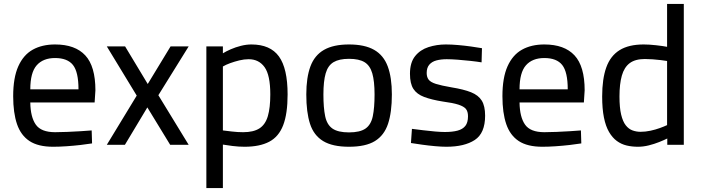

<svg xmlns="http://www.w3.org/2000/svg" viewBox="-20 -736 3566 976"><path d="M250 10Q174 10 130 -19Q86 -48 66.5 -105Q47 -162 47 -247Q47 -341 73 -399Q99 -457 146.5 -483.5Q194 -510 260 -510Q362 -510 413.5 -454.5Q465 -399 465 -277L461 -215H134Q135 -141 162 -102.5Q189 -64 260 -64Q288 -64 322 -65.5Q356 -67 389.5 -69Q423 -71 446 -73L448 -7Q424 -3 389 1Q354 5 317.5 7.5Q281 10 250 10ZM134 -282H379Q379 -370 351 -405.5Q323 -441 260 -441Q199 -441 166.5 -404Q134 -367 134 -282Z M523 0 675 -250 523 -500H616L731 -309L847 -500H939L785 -252L939 0H845L729 -190L615 0Z M1029 220V-500H1113V-465Q1129 -475 1153 -485.5Q1177 -496 1204.5 -503Q1232 -510 1258 -510Q1354 -510 1398 -449Q1442 -388 1442 -256Q1442 -158 1419.5 -99.5Q1397 -41 1348.5 -15.5Q1300 10 1223 10Q1193 10 1161.5 6Q1130 2 1113 -1V220ZM1216 -64Q1269 -64 1299 -83.5Q1329 -103 1341.5 -145.5Q1354 -188 1354 -256Q1354 -354 1325 -394.5Q1296 -435 1244 -435Q1221 -435 1196.5 -429Q1172 -423 1150 -415Q1128 -407 1113 -398V-73Q1129 -71 1158.5 -67.5Q1188 -64 1216 -64Z M1754 10Q1670 10 1622.5 -19Q1575 -48 1556 -106.5Q1537 -165 1537 -256Q1537 -342 1558 -398.5Q1579 -455 1627 -482.5Q1675 -510 1754 -510Q1834 -510 1882 -482.5Q1930 -455 1951 -398.5Q1972 -342 1972 -256Q1972 -165 1952.5 -106.5Q1933 -48 1886 -19Q1839 10 1754 10ZM1754 -63Q1810 -63 1838 -82.5Q1866 -102 1875 -145Q1884 -188 1884 -256Q1884 -323 1872.5 -363Q1861 -403 1833 -420Q1805 -437 1754 -437Q1704 -437 1675.5 -420Q1647 -403 1635.5 -363Q1624 -323 1624 -256Q1624 -188 1633 -145Q1642 -102 1670 -82.5Q1698 -63 1754 -63Z M2249 10Q2225 10 2191.5 7Q2158 4 2126 -0.5Q2094 -5 2069 -9L2074 -81Q2099 -78 2130.5 -74Q2162 -70 2192 -67.5Q2222 -65 2241 -65Q2280 -65 2306 -72Q2332 -79 2345.5 -96Q2359 -113 2359 -145Q2359 -169 2348.5 -182Q2338 -195 2310.5 -204Q2283 -213 2230 -220Q2174 -229 2136.5 -243Q2099 -257 2081.5 -284Q2064 -311 2064 -361Q2064 -418 2090 -450.5Q2116 -483 2158 -496.5Q2200 -510 2246 -510Q2275 -510 2309 -507Q2343 -504 2375 -499.5Q2407 -495 2430 -491L2428 -419Q2404 -423 2371.5 -426.5Q2339 -430 2307 -432.5Q2275 -435 2251 -435Q2222 -435 2199 -429Q2176 -423 2162.5 -407.5Q2149 -392 2149 -365Q2149 -344 2159 -331Q2169 -318 2196 -309.5Q2223 -301 2275 -292Q2337 -282 2374.5 -267Q2412 -252 2429 -224.5Q2446 -197 2446 -148Q2446 -59 2393.5 -24.5Q2341 10 2249 10Z M2737 10Q2661 10 2617 -19Q2573 -48 2553.5 -105Q2534 -162 2534 -247Q2534 -341 2560 -399Q2586 -457 2633.5 -483.5Q2681 -510 2747 -510Q2849 -510 2900.5 -454.5Q2952 -399 2952 -277L2948 -215H2621Q2622 -141 2649 -102.5Q2676 -64 2747 -64Q2775 -64 2809 -65.5Q2843 -67 2876.5 -69Q2910 -71 2933 -73L2935 -7Q2911 -3 2876 1Q2841 5 2804.5 7.5Q2768 10 2737 10ZM2621 -282H2866Q2866 -370 2838 -405.5Q2810 -441 2747 -441Q2686 -441 2653.5 -404Q2621 -367 2621 -282Z M3223 10Q3192 10 3165 3.5Q3138 -3 3115.5 -19.5Q3093 -36 3076 -65Q3059 -94 3050 -138.5Q3041 -183 3041 -246Q3041 -335 3062 -393.5Q3083 -452 3129.5 -481Q3176 -510 3252 -510Q3280 -510 3315.5 -506Q3351 -502 3371 -498V-716H3456V0H3372V-32Q3356 -24 3331 -14Q3306 -4 3278 3Q3250 10 3223 10ZM3236 -66Q3261 -66 3286.5 -71.5Q3312 -77 3334 -85Q3356 -93 3371 -100V-426Q3359 -428 3339 -430.5Q3319 -433 3297.5 -434.5Q3276 -436 3258 -436Q3209 -436 3181 -415Q3153 -394 3141 -351.5Q3129 -309 3129 -246Q3129 -189 3137.5 -153.5Q3146 -118 3161 -99Q3176 -80 3195.5 -73Q3215 -66 3236 -66Z"/></svg>

Font: Cairo Medium
Style: Regular
Weight: 500
Designer: Mohamed Gaber, Accademia di Belle Arti di Urbino
Foundry: Kief Type Foundry, Accademia di Belle Arti di Urbino
Version: Version 3.117